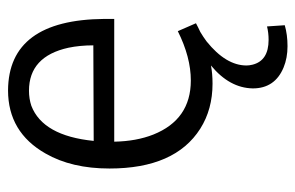

<svg xmlns="http://www.w3.org/2000/svg" viewBox="-148 -389 731 475"><g transform="rotate(-90 217.5 -151.5)"><path d="M392.6 187.5 389.6 143.6Q374 147.5 356.4 147.5Q304.7 147.5 294.9 107.4Q293 99.6 293 92.8Q293 42 352.5 -5.9Q364.3 -14.6 376 -21.5Q386.7 -26.4 397.5 -32.2L377.9 -77.1Q313.5 -44.9 255.9 -44.9Q159.2 -44.9 122.1 -137.7Q105.5 -179.7 104.5 -234.4H408.2V-258.8Q406.2 -496.1 231.4 -497.1Q127.9 -497.1 75.2 -404.3Q38.1 -339.8 38.1 -246.1Q38.1 -84 136.7 -21.5Q184.6 8.8 248 8.8Q273.4 8.8 293 4.9Q237.3 50.8 236.3 108.4Q236.3 163.1 288.1 184.6Q311.5 194.3 340.8 194.3Q369.1 194.3 392.6 187.5ZM230.5 -445.3Q315.4 -445.3 336.9 -347.7Q342.8 -319.3 342.8 -286.1L106.4 -285.2Q119.1 -411.1 193.4 -439.5Q210.9 -445.3 230.5 -445.3Z"/></g></svg>

Font: Yaldevi Colombo
Style: Regular
Weight: 400
Designer: Sol Matas, Denzil Rajitha, Kosala Senevirathne and Pathum Egodawatta
Foundry: Mooniak
Version: Version 1.020 ; ttfautohint (v1.6)